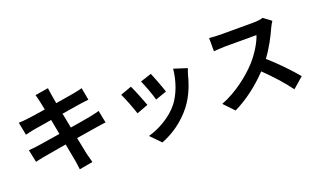

<svg xmlns="http://www.w3.org/2000/svg" viewBox="-90 -1324 3180 1928"><g transform="rotate(-20 1500.0 -360.5)"><path d="M885 -424C859 -416 822 -408 783 -400C738 -391 656 -378 566 -363L535 -522L735 -554C765 -558 805 -564 827 -566L803 -697C779 -690 741 -682 709 -676C673 -669 597 -657 512 -643C504 -688 498 -721 496 -735C491 -759 488 -793 485 -813L344 -790C360 -735 371 -679 382 -623C296 -609 219 -598 184 -594C153 -590 123 -588 91 -587L118 -449C148 -457 175 -463 210 -470C241 -475 318 -488 406 -502L436 -342C335 -326 242 -311 196 -304C164 -300 119 -294 92 -293L120 -159C143 -165 177 -172 220 -180C263 -188 357 -204 459 -221C475 -137 488 -68 493 -39C499 -10 502 24 507 62L651 36C642 4 632 -32 625 -62C619 -93 605 -160 589 -242C677 -256 758 -269 806 -277C844 -283 885 -290 911 -292Z M1505 -595 1386 -556C1411 -504 1455 -383 1467 -334L1587 -376C1573 -422 1524 -552 1505 -595ZM1733 -567C1722 -442 1674 -309 1606 -224C1523 -120 1384 -44 1274 -15L1379 92C1496 48 1621 -36 1714 -156C1782 -244 1824 -348 1850 -449C1856 -469 1862 -490 1874 -522ZM1273 -542 1153 -499C1177 -455 1227 -322 1244 -268L1366 -314C1346 -370 1298 -491 1273 -542Z M2752 -739C2732 -732 2692 -726 2648 -726H2296C2266 -726 2205 -729 2178 -733V-591C2199 -592 2254 -598 2296 -598H2635C2613 -527 2552 -428 2486 -353C2392 -248 2237 -127 2076 -66L2179 42C2316 -23 2449 -127 2555 -239C2649 -148 2742 -46 2807 44L2921 -55C2862 -127 2741 -255 2642 -341C2709 -431 2765 -538 2799 -616C2808 -636 2826 -667 2834 -678Z"/></g></svg>

Font: Noto Sans KR Bold
Style: Regular
Weight: 700
Designer: Ryoko NISHIZUKA  (kana & ideographs); Paul D. Hunt (Latin, Greek & Cyrillic); Wenlong ZHANG  (bopomofo); Sandoll Communi
Foundry: Adobe Systems Incorporated
Version: Version 1.004;PS 1.004;hotconv 1.0.82;makeotf.lib2.5.63406